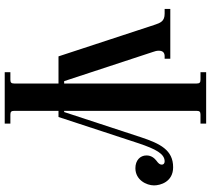

<svg xmlns="http://www.w3.org/2000/svg" viewBox="-60 -606 894 814"><g transform="rotate(90 387.0 -199.0)"><path d="M18 -450H38C70 -450 77 -433 86 -405L219 0H334V188C334 200 330 204 318 204H286V228H504V204H466C454 204 450 200 450 188V0H476L588 -341C612 -412 632 -450 664 -450C672 -450 678 -446 678 -438C678 -429 672 -423 661 -415C651 -407 639 -394 639 -373C639 -346 660 -326 693 -326C743 -326 766 -373 766 -405C766 -432 751 -486 689 -486C616 -486 589 -431 562 -350L455 -24H450V-586C450 -598 454 -602 466 -602H504V-626H286V-602H318C330 -602 334 -598 334 -586V-24H324L200 -401C197 -409 195 -417 195 -425C195 -445 206 -450 219 -450H229V-474H18Z"/></g></svg>

Font: Old Standard
Style: Bold
Weight: 700
Designer: Alexey Kryukov <alexios@thessalonica.org.ru>
Version: Version 2.0.2